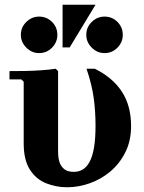

<svg xmlns="http://www.w3.org/2000/svg" viewBox="-20 -780 608 810"><path d="M263 10Q216 10 174 -7Q132 -24 106 -64.5Q80 -105 80 -175V-435L70 -445H20V-480Q46 -480 82 -480.5Q118 -481 153.5 -483.5Q189 -486 215 -490L225 -480V-149Q225 -142 225.5 -126.5Q226 -111 231.5 -94.5Q237 -78 251 -66.5Q265 -55 291 -55Q312 -55 328.5 -64.5Q345 -74 357.5 -96.5Q370 -119 376.5 -156.5Q383 -194 383 -250Q383 -309 375.5 -365.5Q368 -422 345 -490H380Q455 -453 494 -393.5Q533 -334 533 -248Q533 -186 509 -138Q485 -90 446 -57Q407 -24 359 -7Q311 10 263 10ZM144.9 -556Q114 -556 91 -579.1Q68 -602.1 68 -632.9Q68 -665 91.1 -687.5Q114.1 -710 144.9 -710Q177 -710 199.5 -687.6Q222 -665.1 222 -632.9Q222 -602 199.6 -579Q177.1 -556 144.9 -556ZM420.9 -556Q390 -556 367 -579.1Q344 -602.1 344 -632.9Q344 -665 367.1 -687.5Q390.1 -710 420.9 -710Q453 -710 475.5 -687.6Q498 -665.1 498 -632.9Q498 -602 475.6 -579Q453.1 -556 420.9 -556ZM383 -760 274 -580H244V-760Z"/></svg>

Font: Brygada 1918
Style: Regular
Weight: 400
Designer: Mateusz Machalski | Borys Kosmynka | Przemek Hoffer
Foundry: NIEPODLEGLA 2018
Version: Version 3.006